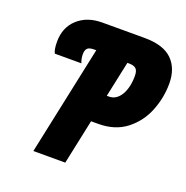

<svg xmlns="http://www.w3.org/2000/svg" viewBox="-128 -832 921 950"><g transform="rotate(20 333.0 -357.0)"><path d="M270 -575H259Q234 -575 224 -565.5Q214 -556 214 -533Q214 -523 216.5 -510Q219 -497 223 -489H83Q73 -507 73 -549Q73 -624 122.5 -669Q172 -714 251 -714H474Q573 -714 619.5 -668.5Q666 -623 666 -543Q666 -469 638 -398.5Q610 -328 551 -282Q492 -236 404 -236H366L316 0H148ZM407 -381Q446 -381 469.5 -420Q493 -459 493 -521Q493 -548 481.5 -558.5Q470 -569 445 -569H436L396 -381Z"/></g></svg>

Font: Noto Sans UI CondBlack
Style: Italic
Weight: 900
Width: 3
Italic angle: -12°
Designer: Monotype Design Team
Foundry: Monotype Imaging Inc.
Version: Version 1.001